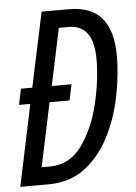

<svg xmlns="http://www.w3.org/2000/svg" viewBox="-52 -754 561 794"><g transform="rotate(-5 228.5 -357.0)"><path d="M117 0Q206 0 268.5 -47.5Q331 -95 370 -171Q409 -247 427 -335.5Q445 -424 445 -505Q445 -714 267 -714H151L85 -404H38L24 -338H71L0 0ZM95 -73 151 -338H234L248 -404H166L216 -641H257Q360 -641 360 -499Q360 -410 336 -311Q312 -212 261.5 -142.5Q211 -73 129 -73Z"/></g></svg>

Font: Noto Sans Display Condensed
Style: Italic
Weight: 400
Width: 3
Designer: Monotype Design team
Foundry: Monotype Imaging Inc.
Version: 1.000